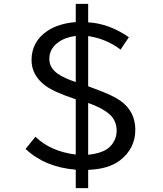

<svg xmlns="http://www.w3.org/2000/svg" viewBox="-20 -875 840 990"><path d="M370.6 -855H434.6V-759.8Q542 -753.9 644.5 -683.1L601.6 -619.1Q527.8 -675.3 434.6 -689V-430.2L456.5 -421.9L471.2 -416.5Q564.5 -382.3 601.6 -355Q677.7 -300.3 677.7 -205.6Q677.7 -109.9 599.6 -48.8Q541.5 -3.4 434.6 1V95.2H370.6V0Q211.4 -13.2 111.8 -106.9L162.6 -169.9Q240.7 -94.2 370.6 -78.1V-362.8L361.8 -366.2Q255.4 -401.4 210.4 -436Q142.6 -488.8 142.6 -564.9Q142.6 -662.1 227.5 -717.8Q283.7 -753.9 370.6 -761.2ZM434.6 -344.2V-77.1Q493.7 -82.5 529.8 -105Q546.4 -115.7 559.6 -133.3Q581.5 -163.6 581.5 -199.7Q581.5 -255.4 541 -289.1Q503.9 -319.8 434.6 -344.2ZM370.6 -689.9Q315.4 -682.6 280.3 -656.7Q234.4 -623.5 234.4 -571.3Q234.4 -525.4 277.3 -495.1Q310.5 -471.7 370.6 -452.1Z"/></svg>

Font: FORM UDPGothic
Style: Regular
Weight: 400
Foundry: Pronama LLC
Version: Version 1.05101